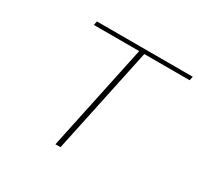

<svg xmlns="http://www.w3.org/2000/svg" viewBox="-144 -841 1043 1012"><g transform="rotate(30 377.5 -335.0)"><path d="M755 -670H172L167 -646H443L306 0H337L474 -646H750Z"/></g></svg>

Font: LT Wave Thin
Style: Italic
Weight: 100
Designer: Daniel Lyons
Version: Version 2.5 (Glyphs App)